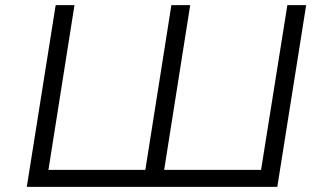

<svg xmlns="http://www.w3.org/2000/svg" viewBox="-20 -725 1258 745"><path d="M84 0 196 -705H269L168 -66H544L645 -705H718L617 -66H993L1095 -705H1168L1056 0Z"/></svg>

Font: Nunito Sans 7pt SemiExpanded Light
Style: Italic
Weight: 300
Width: 6
Italic angle: -9°
Designer: Vernon Adams
Foundry: Vernon Adams
Version: Version 3.101;gftools[0.9.27]